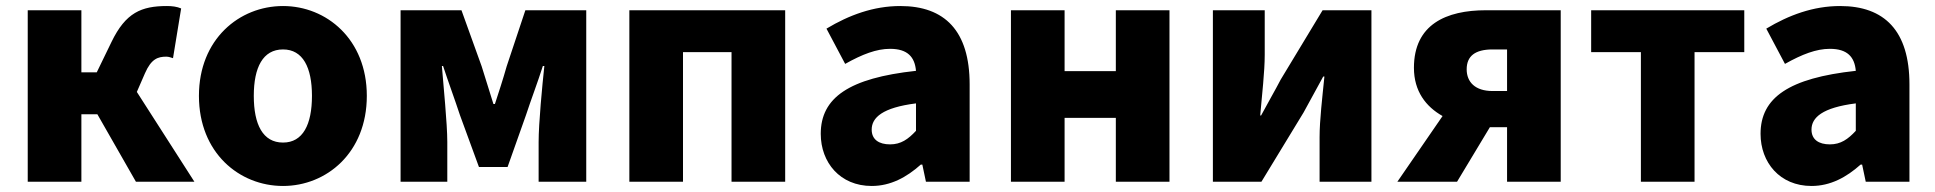

<svg xmlns="http://www.w3.org/2000/svg" viewBox="-20 -603 6420 637"><path d="M72 0H250V-224H303L431 0H625L434 -298L461 -360C482 -408 504 -415 532 -415C540 -415 547 -412 554 -410L581 -575C567 -581 551 -583 534 -583C449 -583 397 -561 350 -464L301 -363H250V-569H72Z M919 14C1063 14 1197 -96 1197 -285C1197 -473 1063 -583 919 -583C774 -583 640 -473 640 -285C640 -96 774 14 919 14ZM919 -130C852 -130 822 -190 822 -285C822 -379 852 -439 919 -439C985 -439 1015 -379 1015 -285C1015 -190 985 -130 919 -130Z M1309 0H1464V-132C1464 -194 1451 -319 1446 -384H1450C1466 -335 1490 -270 1506 -221L1569 -49H1664L1725 -221C1741 -270 1765 -333 1781 -384H1786C1779 -319 1767 -194 1767 -132V0H1925V-569H1723L1661 -383C1648 -337 1635 -298 1622 -258H1617C1605 -298 1592 -337 1578 -383L1511 -569H1309Z M2068 0H2246V-430H2407V0H2585V-569H2068Z M2872 14C2935 14 2988 -15 3035 -57H3040L3052 0H3197V-323C3197 -501 3114 -583 2967 -583C2878 -583 2797 -553 2722 -508L2784 -391C2841 -423 2888 -441 2933 -441C2991 -441 3015 -414 3019 -368C2797 -344 2703 -279 2703 -159C2703 -64 2767 14 2872 14ZM2933 -124C2896 -124 2872 -140 2872 -173C2872 -213 2908 -246 3019 -260V-169C2993 -141 2969 -124 2933 -124Z M3334 0H3512V-212H3682V0H3860V-569H3682V-367H3512V-569H3334Z M4004 0H4165L4305 -230C4323 -262 4351 -315 4370 -349H4374C4367 -279 4358 -204 4358 -148V0H4530V-569H4368L4229 -339C4212 -306 4182 -254 4164 -220H4161C4167 -289 4176 -365 4176 -421V-569H4004Z M4932 -301C4874 -301 4846 -331 4846 -373C4846 -417 4874 -439 4932 -439H4980V-301ZM4616 0H4814L4923 -181H4980V0H5158V-569H4910C4778 -569 4671 -522 4671 -378C4671 -300 4711 -249 4766 -218Z M5424 0H5602V-430H5767V-569H5259V-430H5424Z M5990 14C6053 14 6106 -15 6153 -57H6158L6170 0H6315V-323C6315 -501 6232 -583 6085 -583C5996 -583 5915 -553 5840 -508L5902 -391C5959 -423 6006 -441 6051 -441C6109 -441 6133 -414 6137 -368C5915 -344 5821 -279 5821 -159C5821 -64 5885 14 5990 14ZM6051 -124C6014 -124 5990 -140 5990 -173C5990 -213 6026 -246 6137 -260V-169C6111 -141 6087 -124 6051 -124Z"/></svg>

Font: Noto Sans KR Black
Style: Regular
Weight: 900
Designer: Ryoko NISHIZUKA 西塚涼子 (kana, bopomofo & ideographs); Paul D. Hunt (Latin, Greek & Cyrillic); Sandoll Communications 산돌커뮤니
Foundry: Adobe
Version: Version 2.004;hotconv 1.0.118;makeotfexe 2.5.65603